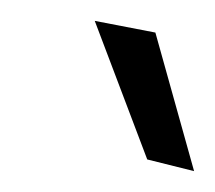

<svg xmlns="http://www.w3.org/2000/svg" viewBox="-20 -770 206 184"><path d="M70.8 -750 128.9 -738.8 166 -606 121.1 -617.2Z"/></svg>

Font: Stilu Light
Style: Italic
Weight: 300
Italic angle: -10°
Designer: Genilson Lima Santos
Foundry: Genilson Lima Santos
Version: Version 1.200;PS 001.200;hotconv 1.0.88;makeotf.lib2.5.64775